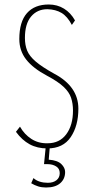

<svg xmlns="http://www.w3.org/2000/svg" viewBox="-20 -651 415 855"><path d="M191 10Q146 10 112 -8.5Q78 -27 51 -64L69 -87Q88 -53 119.5 -32.5Q151 -12 192 -13Q245 -13 275 -53Q305 -93 305 -159Q305 -190 296.5 -215.5Q288 -241 263 -264.5Q238 -288 189 -314Q127 -347 96.5 -386Q66 -425 66 -477Q66 -554 100 -592.5Q134 -631 197 -631Q235 -631 265 -612.5Q295 -594 314 -560L300 -540Q280 -578 254 -593.5Q228 -609 191 -610Q146 -610 118.5 -577.5Q91 -545 91 -482Q91 -450 101 -425.5Q111 -401 139 -377Q167 -353 221 -323Q329 -266 329 -167Q329 -91 295 -40.5Q261 10 191 10ZM185 184Q166 184 150 179Q134 174 119 165L129 142Q141 153 157.5 158Q174 163 193 163Q217 163 231.5 151.5Q246 140 246 120Q246 100 230 90Q214 80 192 80H176L184 0H202L197 60Q236 63 253 79.5Q270 96 270 115Q270 146 248 165Q226 184 185 184Z"/></svg>

Font: Inconsolata Condensed ExtraLight
Style: Regular
Weight: 200
Width: 3
Monospace: yes
Designer: Raph Levien, Cyreal, Brenton Simpson
Foundry: Raph Levien, Cyreal, Google
Version: Version 3.100; ttfautohint (v1.8.4.7-5d5b)